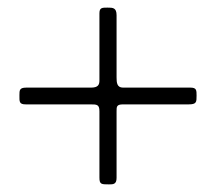

<svg xmlns="http://www.w3.org/2000/svg" viewBox="-20 -462 567 504"><path d="M31 -212C31 -195 30 -188 48 -188H217C234 -188 241 -188 241 -170V4C241 22 246 22 266 22C277 22 286 22 286 5V-170C286 -182 286 -188 303 -188H475C496 -188 496 -194 496 -211C496 -225 496 -232 480 -232H303C287 -232 286 -245 286 -259V-422C286 -442 276 -442 262 -442C248 -442 241 -442 241 -427V-251C241 -240 238 -232 219 -232H49C31 -232 31 -225 31 -212Z"/></svg>

Font: OFL Sorts Mill Goudy
Style: Regular
Weight: 500
Version: Version 003.000